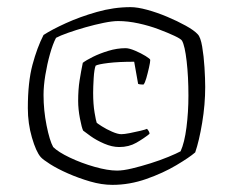

<svg xmlns="http://www.w3.org/2000/svg" viewBox="-20 -745 653 538"><path d="M295 -227Q265 -227 232.5 -236.5Q200 -246 170.5 -259Q141 -272 120.5 -285Q100 -298 94 -305Q81 -320 69.5 -359.5Q58 -399 58 -442Q58 -515 71 -563.5Q84 -612 102 -647Q125 -662 164.5 -680Q204 -698 251.5 -711.5Q299 -725 346 -725Q365 -725 392.5 -717.5Q420 -710 448.5 -698Q477 -686 500.5 -673Q524 -660 534 -649Q542 -641 546.5 -614.5Q551 -588 553 -556Q555 -524 555 -501Q555 -452 546.5 -401Q538 -350 527 -318Q511 -304 474 -282Q437 -260 390 -243.5Q343 -227 295 -227ZM308 -267Q325 -267 350 -273Q375 -279 402 -287.5Q429 -296 452 -305.5Q475 -315 486 -321Q497 -345 502.5 -388Q508 -431 508 -477Q508 -530 503 -573.5Q498 -617 490 -631Q487 -636 469 -644.5Q451 -653 424.5 -663Q398 -673 368 -679.5Q338 -686 311 -686Q295 -686 270.5 -681Q246 -676 219.5 -668.5Q193 -661 170.5 -653Q148 -645 137 -639Q128 -622 120 -593.5Q112 -565 107 -534.5Q102 -504 102 -479Q102 -436 110.5 -393.5Q119 -351 129 -333Q143 -319 175.5 -303.5Q208 -288 245 -277.5Q282 -267 308 -267ZM314 -333Q294 -333 272 -342.5Q250 -352 234 -363.5Q218 -375 213 -379Q209 -387 204 -413Q199 -439 199 -462Q199 -494 203 -519.5Q207 -545 212 -569Q221 -576 240 -585.5Q259 -595 283.5 -602.5Q308 -610 332 -610Q342 -610 358.5 -603Q375 -596 388 -588Q401 -580 401 -577Q401 -571 397.5 -555.5Q394 -540 390 -526Q386 -512 382 -508Q378 -508 373.5 -508.5Q369 -509 367 -510L356 -572Q312 -572 283.5 -568.5Q255 -565 248 -561Q244 -551 242.5 -526Q241 -501 241 -485Q241 -453 245 -429.5Q249 -406 251 -401Q253 -399 265.5 -391Q278 -383 294 -376Q310 -369 320 -369Q328 -369 343.5 -372Q359 -375 373.5 -378.5Q388 -382 392 -384Q394 -382 396.5 -378Q399 -374 399 -370Q383 -357 362 -345Q341 -333 314 -333Z"/></svg>

Font: Texturina Thin
Style: Regular
Weight: 100
Designer: Guillermo Torres Carreño
Foundry: Omnibus-Type
Version: Version 1.002; ttfautohint (v1.8.3)